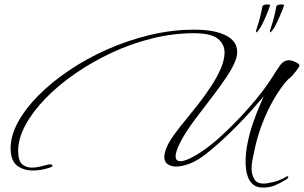

<svg xmlns="http://www.w3.org/2000/svg" viewBox="-20 -740 1372 867"><path d="M1167 107Q1140 107 1124 94Q1108 81 1100.5 62Q1093 43 1091 23.5Q1089 4 1089 -8Q1089 -51 1098.5 -97Q1108 -143 1123.5 -187.5Q1139 -232 1155 -268Q1159 -277 1163 -286.5Q1167 -296 1171 -305Q1150 -280 1118 -244Q1086 -208 1048 -169.5Q1010 -131 970 -95Q930 -59 894 -33Q864 -11 832.5 0.5Q801 12 775 12Q752 12 737 1.5Q722 -9 722 -31Q722 -51 735 -80Q748 -109 779 -149Q794 -169 820 -200.5Q846 -232 876 -270.5Q906 -309 933 -350Q960 -391 977 -430.5Q994 -470 994 -503Q994 -541 963 -565.5Q932 -590 855 -590Q762 -590 667 -566.5Q572 -543 483.5 -501.5Q395 -460 318.5 -407Q242 -354 184.5 -294.5Q127 -235 94.5 -174.5Q62 -114 62 -59Q62 -14 80 1.5Q98 17 124 17Q142 17 162 12Q182 7 198 3Q200 2 205 2Q217 2 217 8Q217 12 210 15Q191 22 170 26Q149 30 129 30Q87 30 57.5 8Q28 -14 28 -71Q28 -127 61 -188Q94 -249 153.5 -309Q213 -369 292.5 -422.5Q372 -476 464.5 -517Q557 -558 657 -582Q757 -606 857 -606Q949 -606 1000 -580Q1051 -554 1051 -506Q1051 -487 1044 -469Q1032 -436 1004 -394Q976 -352 942 -307.5Q908 -263 877 -222.5Q846 -182 827 -153Q799 -110 786 -80.5Q773 -51 773 -34Q773 -12 795 -12Q818 -12 862 -37.5Q906 -63 958 -107Q973 -120 1002 -147.5Q1031 -175 1067 -213Q1103 -251 1139.5 -295.5Q1176 -340 1206 -386Q1229 -423 1245 -445.5Q1261 -468 1286 -468Q1293 -468 1305 -463.5Q1317 -459 1326 -453Q1335 -447 1331 -440Q1326 -431 1316 -418Q1306 -405 1296.5 -395Q1287 -385 1282 -383Q1248 -346 1217.5 -293.5Q1187 -241 1164 -181Q1141 -121 1129 -61Q1127 -49 1121.5 -25.5Q1116 -2 1116 22Q1116 50 1130 71.5Q1144 93 1184 88Q1216 83 1237.5 75Q1259 67 1269 60Q1274 56 1278 56Q1282 56 1282 59Q1282 65 1268 73Q1244 88 1220.5 97.5Q1197 107 1167 107ZM1200 -594Q1199 -594 1199 -597Q1199 -602 1203 -614Q1212 -640 1218.5 -667Q1225 -694 1228 -712Q1231 -717 1237.5 -718.5Q1244 -720 1251 -720Q1263 -720 1263 -716Q1257 -698 1243.5 -667Q1230 -636 1219 -616Q1215 -610 1209 -602Q1203 -594 1200 -594ZM1137 -594Q1136 -594 1136 -597Q1136 -602 1140 -614Q1149 -640 1155.5 -667Q1162 -694 1165 -712Q1168 -717 1174.5 -718.5Q1181 -720 1188 -720Q1200 -720 1200 -716Q1194 -698 1181 -667Q1168 -636 1156 -616Q1152 -610 1146 -602Q1140 -594 1137 -594Z"/></svg>

Font: WindSong
Style: Regular
Weight: 400
Designer: Robert E. Leuschke
Foundry: Robert E. Leuschke
Version: Version 1.010; ttfautohint (v1.8.3)